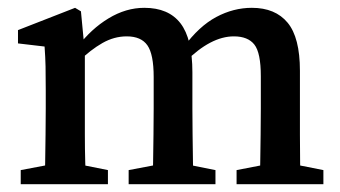

<svg xmlns="http://www.w3.org/2000/svg" viewBox="-20 -471 870 491"><path d="M644 0Q645 -21 645.5 -55Q646 -89 646.5 -126.5Q647 -164 647 -193V-276Q647 -336 630.5 -357Q614 -378 578 -378Q519 -378 454 -313L441 -351H450Q489 -404 533 -427.5Q577 -451 624 -451Q684 -451 715.5 -413Q747 -375 747 -290V-193Q747 -164 747 -126.5Q747 -89 747.5 -55Q748 -21 749 0ZM33 0V-36L128 -54H166L256 -36V0ZM94 0Q95 -21 95.5 -55.5Q96 -90 96.5 -127.5Q97 -165 97 -193V-240Q97 -278 96.5 -301Q96 -324 94 -352L26 -360V-394L172 -451L187 -442L197 -337V-193Q197 -165 197 -127.5Q197 -90 198 -55.5Q199 -21 200 0ZM309 0V-36L404 -54H441L531 -36V0ZM370 0Q371 -21 371.5 -55Q372 -89 372.5 -126.5Q373 -164 373 -193V-274Q373 -332 357 -355Q341 -378 304 -378Q272 -378 242 -361Q212 -344 180 -313L169 -352H179Q213 -397 257.5 -424Q302 -451 349 -451Q411 -451 441.5 -411.5Q472 -372 472 -286V-193Q472 -164 472.5 -126.5Q473 -89 473.5 -55Q474 -21 475 0ZM585 0V-36L678 -54H716L807 -36V0Z"/></svg>

Font: Lisu Bosa SemiBold
Style: Regular
Weight: 600
Designer: David Morse, Annie Olsen, Victor Gaultney, Frank Grießhammer (Latin)
Foundry: SIL International
Version: Version 2.000